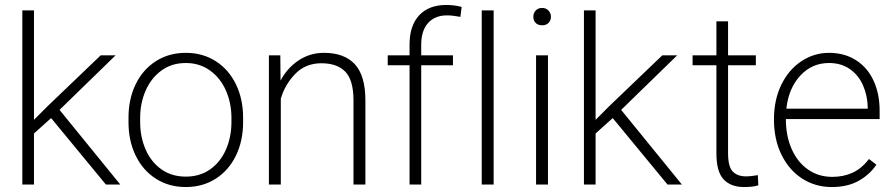

<svg xmlns="http://www.w3.org/2000/svg" viewBox="-20 -744 3596 774"><path d="M70 -702H117V-261L174 -318L386 -521H446L220 -301L465 0H407L186 -268L117 -206V0H70Z M729 -531Q797 -531 849.5 -497.5Q902 -464 931 -404.5Q960 -345 960 -269V-252Q960 -176 931 -116.5Q902 -57 849.5 -23.5Q797 10 729 10Q661 10 608.5 -23.5Q556 -57 527 -116.5Q498 -176 498 -252V-269Q498 -345 527 -404.5Q556 -464 608.5 -497.5Q661 -531 729 -531ZM729 -32Q786 -32 827.5 -61.5Q869 -91 891 -141.5Q913 -192 913 -252V-269Q913 -328 891 -378.5Q869 -429 827 -459.5Q785 -490 729 -490Q672 -490 630.5 -459.5Q589 -429 567 -378.5Q545 -328 545 -269V-252Q545 -192 567 -141.5Q589 -91 630.5 -61.5Q672 -32 729 -32Z M1064 -521H1110L1111 -419Q1137 -469 1183 -500Q1229 -531 1286 -531Q1368 -531 1410.5 -485Q1453 -439 1453 -339V0H1405V-339Q1405 -421 1372 -455Q1339 -489 1276 -489Q1211 -489 1169.5 -445.5Q1128 -402 1112 -346V0H1064Z M1543 -481V-521H1631V-564Q1631 -641 1670 -682.5Q1709 -724 1779 -724Q1812 -724 1841 -716L1836 -676Q1804 -682 1782 -682Q1733 -682 1705.5 -651Q1678 -620 1678 -564V-521H1806V-481H1678V0H1631V-481Z M1922 -702H1970V0H1922Z M2166 -712Q2181 -712 2191 -701.5Q2201 -691 2201 -676Q2201 -662 2191.5 -652Q2182 -642 2166 -642Q2149 -642 2139.5 -651.5Q2130 -661 2130 -676Q2130 -691 2139.5 -701.5Q2149 -712 2166 -712ZM2141 -521H2189V0H2141Z M2334 -702H2381V-261L2438 -318L2650 -521H2710L2484 -301L2729 0H2671L2450 -268L2381 -206V0H2334Z M2987 -33Q2998 -33 3011 -34.5Q3024 -36 3035 -38L3037 3Q3017 10 2979 10Q2926 10 2897 -21Q2868 -52 2868 -126V-481H2772V-521H2868V-658H2915V-521H3027V-481H2915V-126Q2915 -72 2934 -52.5Q2953 -33 2987 -33Z M3100 -262Q3100 -342 3130 -403Q3160 -464 3211 -497.5Q3262 -531 3322 -531Q3384 -531 3430.5 -501.5Q3477 -472 3501.5 -419Q3526 -366 3526 -298V-264H3148Q3148 -196 3171.5 -143Q3195 -90 3237.5 -60.5Q3280 -31 3335 -31Q3381 -31 3417.5 -48Q3454 -65 3483 -103L3513 -80Q3485 -39 3440.5 -14.5Q3396 10 3333 10Q3267 10 3214 -24Q3161 -58 3130.5 -120Q3100 -182 3100 -262ZM3150 -306H3478V-312Q3477 -359 3459 -400Q3441 -441 3406 -465.5Q3371 -490 3322 -490Q3253 -490 3206 -439Q3159 -388 3150 -306Z"/></svg>

Font: Freesentation 2 ExtraLight
Style: Regular
Weight: 260
Designer: glyphs from Roboto by Christian Robertson / Hangul glyphs from Noto Sans CJK(Source Han Sans) by Jang Soo-young and Kang
Foundry: PT&
Version: Version 2.001